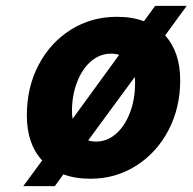

<svg xmlns="http://www.w3.org/2000/svg" viewBox="-20 -597 653 651"><path d="M540 -477Q591 -420 591 -325Q591 -231 551 -155Q511 -79 441.5 -35Q372 9 287 9Q234 9 195 -6L166 34H59L123 -53Q71 -109 71 -206Q71 -301 111 -377Q151 -453 220.5 -496.5Q290 -540 376 -540Q429 -540 468 -525L506 -577H613ZM226 -194 384 -411Q373 -415 356 -415Q319 -415 289 -389.5Q259 -364 241.5 -319Q224 -274 224 -219Q224 -210 226 -194ZM437 -336 279 -121Q290 -117 306 -117Q343 -117 373 -143Q403 -169 420.5 -214.5Q438 -260 438 -316Q438 -330 437 -336Z"/></svg>

Font: Be Vietnam ExtraBold
Style: Italic
Weight: 800
Italic angle: -9.778°
Designer: Gabriel Lam
Foundry: TypeRant
Version: Version 3.000